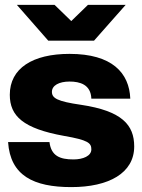

<svg xmlns="http://www.w3.org/2000/svg" viewBox="-20 -752 581 784"><path d="M271 12C424 12 528 -45 528 -154C528 -242 478 -299 311 -324C214 -338 192 -351 192 -377C192 -403 221 -419 264 -419C306 -419 351 -407 353 -349H512C508 -454 438 -532 264 -532C113 -532 20 -473 20 -365C20 -278 75 -227 242 -197C340 -180 353 -168 353 -142C353 -115 319 -101 280 -101C225 -101 189 -115 182 -172H13C22 -35 117 12 271 12ZM49 -732 177 -586H364L493 -732H339L271 -666L203 -732Z"/></svg>

Font: Aspekta 850
Style: Regular
Weight: 850
Designer: Ivo Dolenc
Version: Version 2.000